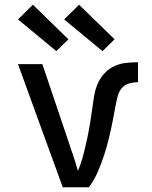

<svg xmlns="http://www.w3.org/2000/svg" viewBox="-20 -791 640 811"><path d="M355 0H245L56 -520H159L276 -173Q285 -147 293.5 -121Q302 -95 309 -69Q323 -102 332 -137Q341 -172 348.5 -207Q356 -242 361.5 -277Q367 -312 372 -348V-349Q375 -373 380 -397.5Q385 -422 396 -444.5Q407 -467 425 -485Q443 -503 466 -513Q489 -523 513.5 -525.5Q538 -528 563 -528V-444Q545 -444 526.5 -439Q508 -434 495.5 -420Q483 -406 478 -388Q473 -370 469.5 -351.5Q466 -333 462.5 -314.5Q459 -296 455.5 -278Q452 -260 448 -241.5Q444 -223 439.5 -205Q435 -187 430 -169Q425 -151 419 -133.5Q413 -116 406.5 -98.5Q400 -81 392.5 -64Q385 -47 376 -31Q367 -15 355 0ZM413 -575 251 -709 314 -771 464 -625ZM218 -575 56 -709 119 -771 269 -625Z"/></svg>

Font: Iosevka Medium Extended
Style: Regular
Weight: 500
Width: 7
Monospace: yes
Designer: Belleve Invis
Foundry: Belleve Invis
Version: Version 32.5.0; ttfautohint (v1.8.4)